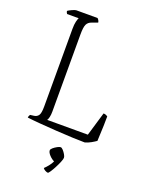

<svg xmlns="http://www.w3.org/2000/svg" viewBox="-172 -795 867 1122"><g transform="rotate(20 261.5 -234.5)"><path d="M412 0Q385 0 337 -2Q289 -4 234.5 -7.5Q180 -11 130.5 -15Q81 -19 50 -23Q50 -28 52.5 -33.5Q55 -39 57 -42L80 -45Q98 -47 108 -60.5Q118 -74 118 -116V-599Q118 -627 122.5 -645.5Q127 -664 131 -670H59Q57 -673 55 -676.5Q53 -680 52 -687Q58 -692 76.5 -700.5Q95 -709 102 -709H234Q238 -706 242 -699.5Q246 -693 247 -685L211 -672Q190 -665 181.5 -647.5Q173 -630 173 -584V-104Q173 -85 169.5 -70Q166 -55 161 -49H414L458 -197Q467 -197 474.5 -193.5Q482 -190 484 -188Q484 -170 483 -128Q482 -86 479 -34Q468 -26 449.5 -15.5Q431 -5 412 0ZM270 240Q263 240 253 234.5Q243 229 239 222Q250 212 262.5 196.5Q275 181 282 165Q267 159 251.5 142.5Q236 126 236 113Q236 106 246.5 97Q257 88 270 81Q283 74 290 74Q297 74 306 84Q315 94 322 106Q329 118 329 126Q329 134 321.5 152.5Q314 171 303.5 191Q293 211 283.5 225.5Q274 240 270 240Z"/></g></svg>

Font: Texturina 72pt Thin
Style: Regular
Weight: 100
Designer: Guillermo Torres Carreño
Foundry: Omnibus-Type
Version: Version 1.002; ttfautohint (v1.8.3)